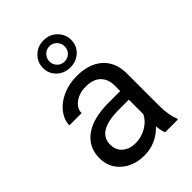

<svg xmlns="http://www.w3.org/2000/svg" viewBox="-233 -897 1010 1010"><g transform="rotate(-45 272.0 -392.0)"><path d="M394.5 0Q386.7 -15.6 381.8 -55.7Q318.8 9.8 231.4 9.8Q153.3 9.8 103.3 -34.4Q53.2 -78.6 53.2 -146.5Q53.2 -229 116 -274.7Q178.7 -320.3 292.5 -320.3H380.4V-361.8Q380.4 -409.2 352.1 -437.3Q323.7 -465.3 268.6 -465.3Q220.2 -465.3 187.5 -440.9Q154.8 -416.5 154.8 -381.8H64Q64 -421.4 92 -458.3Q120.1 -495.1 168.2 -516.6Q216.3 -538.1 273.9 -538.1Q365.2 -538.1 417 -492.4Q468.8 -446.8 470.7 -366.7V-123.5Q470.7 -50.8 489.3 -7.8V0ZM244.6 -68.8Q287.1 -68.8 325.2 -90.8Q363.3 -112.8 380.4 -147.9V-256.3H309.6Q143.6 -256.3 143.6 -159.2Q143.6 -116.7 171.9 -92.8Q200.2 -68.8 244.6 -68.8ZM388.7 -692.9Q388.7 -650.4 358.4 -621.8Q328.1 -593.3 283.7 -593.3Q238.8 -593.3 208.7 -622.1Q178.7 -650.9 178.7 -692.9Q178.7 -734.9 208.7 -764.6Q238.8 -794.4 283.7 -794.4Q328.6 -794.4 358.6 -764.6Q388.7 -734.9 388.7 -692.9ZM227.1 -692.9Q227.1 -669.9 243.4 -653.3Q259.8 -636.7 283.7 -636.7Q307.1 -636.7 323.7 -652.8Q340.3 -668.9 340.3 -692.9Q340.3 -716.8 324 -733.6Q307.6 -750.5 283.7 -750.5Q259.3 -750.5 243.2 -733.4Q227.1 -716.3 227.1 -692.9Z"/></g></svg>

Font: Roboto-ThirdPerson-AD3FC
Style: ThirdPerson-AD3FC
Weight: 400
Designer: Google
Version: Version 2.137; 2017